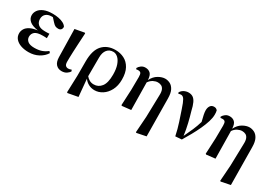

<svg xmlns="http://www.w3.org/2000/svg" viewBox="5 -1367 3344 2398"><g transform="rotate(30 1677.0 -168.5)"><path d="M261.2 16.1Q199.2 16.1 150.1 -1.2Q101.1 -18.6 72.5 -51.5Q43.9 -84.5 43.9 -130.9Q43.9 -164.6 61.8 -194.8Q79.6 -225.1 120.4 -247.1Q161.1 -269 229 -277.8Q143.6 -290 105.2 -324.2Q66.9 -358.4 66.9 -404.8Q66.9 -443.8 91.1 -477.5Q115.2 -511.2 164.3 -531.5Q213.4 -551.8 289.1 -551.8Q333 -551.8 373.8 -543.7Q414.6 -535.6 445.1 -519.3Q475.6 -502.9 488.8 -479Q489.7 -452.6 476.3 -437.7Q462.9 -422.9 438 -422.9Q416 -422.9 398.2 -429.7Q380.4 -436.5 354 -465.8L309.1 -515.1H291Q239.3 -515.1 209.7 -488.5Q180.2 -461.9 180.2 -416Q180.2 -370.1 210.7 -341.1Q241.2 -312 314 -312Q329.1 -312 342.8 -312.3Q356.4 -312.5 375 -314V-250Q351.6 -251.5 339.8 -251.7Q328.1 -252 318.8 -252Q234.4 -252 203.1 -225.1Q171.9 -198.2 171.9 -155.8Q171.9 -117.2 202.4 -92Q232.9 -66.9 297.9 -66.9Q357.9 -66.9 401.6 -82Q445.3 -97.2 482.9 -127.9L501 -106.9Q468.8 -53.2 405.3 -18.6Q341.8 16.1 261.2 16.1Z M738.3 15.1Q688 15.1 657 -18.1Q626 -51.3 624.5 -119.1L616.2 -522L750.5 -546.9L759.3 -541Q753.9 -446.3 750.2 -379.2Q746.6 -312 744.6 -265.4Q742.7 -218.8 741.9 -185.8Q741.2 -152.8 741.2 -126Q741.2 -84 756.6 -69.1Q772 -54.2 794.4 -54.2Q808.6 -54.2 819.1 -57.4Q829.6 -60.5 838.4 -64.9L849.6 -46.9Q838.9 -23.9 809.6 -4.4Q780.3 15.1 738.3 15.1Z M931.2 208 939.5 -32.2V-243.2Q939.5 -402.8 1008.3 -477.3Q1077.1 -551.8 1194.3 -551.8Q1262.2 -551.8 1319.6 -522.7Q1377 -493.7 1411.6 -431.4Q1446.3 -369.1 1446.3 -270Q1446.3 -180.7 1412.4 -116.5Q1378.4 -52.2 1325.2 -18.1Q1272 16.1 1213.4 16.1Q1165.5 16.1 1126.5 -4.9Q1087.4 -25.9 1061.5 -62L1084.5 188L940.4 214.8ZM1059.6 -97.2Q1080.6 -71.3 1107.7 -56.6Q1134.8 -42 1169.4 -42Q1235.4 -42 1277.3 -95.5Q1319.3 -148.9 1319.3 -268.1Q1319.3 -350.1 1299.6 -405.8Q1279.8 -461.4 1248.3 -489.7Q1216.8 -518.1 1181.2 -518.1Q1125 -518.1 1093 -478.5Q1061 -439 1060.5 -369.1Z M1925.3 210 1941.4 -19 1949.2 -333Q1951.7 -384.8 1939.5 -413.8Q1927.2 -442.9 1904.8 -454.3Q1882.3 -465.8 1853.5 -465.8Q1822.8 -465.8 1789.1 -448.7Q1755.4 -431.6 1730.5 -395L1736.3 0L1608.4 14.2L1599.6 6.8L1610.4 -219.2L1612.3 -404.8Q1612.3 -445.3 1601.3 -459.7Q1590.3 -474.1 1565.4 -474.1Q1557.1 -474.1 1550.3 -473.6Q1543.5 -473.1 1535.6 -471.2L1529.3 -486.8Q1543 -511.7 1567.9 -529.8Q1592.8 -547.9 1627.4 -547.9Q1670.9 -547.9 1698.7 -521.7Q1726.6 -495.6 1729.5 -428.2Q1762.2 -492.7 1813.7 -522.2Q1865.2 -551.8 1910.6 -551.8Q1945.8 -551.8 1980.5 -534.7Q2015.1 -517.6 2038.1 -474.4Q2061 -431.2 2061.5 -353L2067.4 189L1934.6 215.8Z M2377 9.8Q2357.4 -85.4 2329.8 -168.2Q2302.2 -251 2276.9 -326.2Q2250 -408.7 2229.7 -442.9Q2209.5 -477.1 2180.7 -477.1Q2161.6 -477.1 2146 -469.2L2136.7 -484.9Q2153.3 -515.6 2184.3 -531.7Q2215.3 -547.9 2250 -547.9Q2286.6 -547.9 2313 -530.8Q2339.4 -513.7 2358.6 -473.1Q2377.9 -432.6 2393.6 -361.8Q2414.1 -293.9 2433.3 -213.1Q2452.6 -132.3 2463.9 -46.9Q2498 -118.2 2525.1 -180.4Q2552.2 -242.7 2571.8 -310.1Q2558.1 -362.3 2550.5 -399.7Q2543 -437 2543 -461.9Q2543 -502 2561 -527.6Q2579.1 -553.2 2613.8 -553.2Q2630.4 -553.2 2641.4 -547.9Q2652.3 -542.5 2662.6 -530.8Q2666.5 -516.1 2667.7 -502.9Q2668.9 -489.7 2668.9 -471.2Q2668.9 -424.8 2650.9 -367.2Q2632.8 -309.6 2603.5 -246.1Q2574.2 -182.6 2538.6 -118.9Q2502.9 -55.2 2467.8 2.9Z M3140.6 210 3156.7 -19 3164.6 -333Q3167 -384.8 3154.8 -413.8Q3142.6 -442.9 3120.1 -454.3Q3097.7 -465.8 3068.8 -465.8Q3038.1 -465.8 3004.4 -448.7Q2970.7 -431.6 2945.8 -395L2951.7 0L2823.7 14.2L2814.9 6.8L2825.7 -219.2L2827.6 -404.8Q2827.6 -445.3 2816.7 -459.7Q2805.7 -474.1 2780.8 -474.1Q2772.5 -474.1 2765.6 -473.6Q2758.8 -473.1 2751 -471.2L2744.6 -486.8Q2758.3 -511.7 2783.2 -529.8Q2808.1 -547.9 2842.8 -547.9Q2886.2 -547.9 2914.1 -521.7Q2941.9 -495.6 2944.8 -428.2Q2977.5 -492.7 3029.1 -522.2Q3080.6 -551.8 3126 -551.8Q3161.1 -551.8 3195.8 -534.7Q3230.5 -517.6 3253.4 -474.4Q3276.4 -431.2 3276.9 -353L3282.7 189L3149.9 215.8Z"/></g></svg>

Font: Source Han Serif TW
Style: Bold
Weight: 700
Designer: Ryoko NISHIZUKA Ë•øÂ°öÊ∂ºÂ≠ê (kana & ideographs); Frank Grie√ühammer (Latin, Greek & Cyrillic); Wenlong ZHANG Âº†ÊñáÈæô 
Foundry: Adobe
Version: Version 2.003;hotconv 1.1.1;makeotfexe 2.6.0